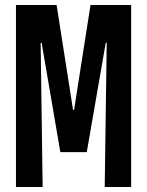

<svg xmlns="http://www.w3.org/2000/svg" viewBox="-20 -750 590 770"><path d="M44 0V-730H207L273 -309H277L343 -730H506V0H400L408 -578H404L328 -140H222L147 -578H143L151 0Z"/></svg>

Font: M PLUS Code Latin SemiExpanded Medium
Style: Regular
Weight: 500
Width: 6
Designer: Coji Morishita
Foundry: UNDERFOREST DESIGN
Version: Version 1.002; ttfautohint (v1.8.3)